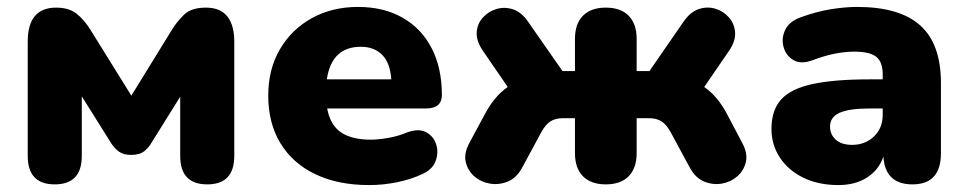

<svg xmlns="http://www.w3.org/2000/svg" viewBox="-20 -523 2793 554"><path d="M138 9Q60 9 60 -73V-403Q60 -501 142 -501Q179 -501 201 -483.5Q223 -466 241 -437L359 -247L476 -437Q490 -460 511 -480.5Q532 -501 574 -501Q616 -501 636 -475.5Q656 -450 656 -403V-73Q656 9 578 9Q500 9 500 -73V-244L417 -111Q410 -98 396.5 -87Q383 -76 358 -76Q336 -76 322.5 -86Q309 -96 300 -111L216 -245V-73Q216 9 138 9Z M1045 11Q955 11 889.5 -20.5Q824 -52 789 -110Q754 -168 754 -247Q754 -323 787.5 -380.5Q821 -438 879.5 -470.5Q938 -503 1013 -503Q1087 -503 1141.5 -472Q1196 -441 1225.5 -384Q1255 -327 1255 -249Q1255 -210 1209 -210H924Q933 -162 964 -141Q995 -120 1050 -120Q1071 -120 1100 -125Q1129 -130 1155 -141Q1188 -153 1209.5 -141.5Q1231 -130 1238.5 -106.5Q1246 -83 1237 -58.5Q1228 -34 1199 -21Q1165 -5 1125 3Q1085 11 1045 11ZM923 -294H1109Q1106 -341 1083 -364.5Q1060 -388 1021 -388Q937 -388 923 -294Z M1728 9Q1685 9 1662 -14.5Q1639 -38 1639 -81V-182H1605Q1583 -182 1568.5 -173Q1554 -164 1541 -140L1487 -40Q1471 -10 1446 0.5Q1421 11 1395 7Q1369 3 1349.5 -13.5Q1330 -30 1324 -55Q1318 -80 1334 -110L1382 -199Q1394 -221 1410 -240Q1426 -259 1445 -272L1373 -377Q1354 -405 1355.5 -429.5Q1357 -454 1373 -472Q1389 -490 1412.5 -497Q1436 -504 1460.5 -496Q1485 -488 1504 -460L1603 -318H1639V-411Q1639 -454 1662 -477.5Q1685 -501 1728 -501Q1771 -501 1794 -477.5Q1817 -454 1817 -411V-318H1854L1952 -460Q1971 -488 1995.5 -496.5Q2020 -505 2043.5 -498Q2067 -491 2083 -473Q2099 -455 2101 -430Q2103 -405 2084 -377L2012 -272Q2031 -259 2047 -240Q2063 -221 2075 -199L2122 -110Q2138 -80 2132 -55Q2126 -30 2106.5 -13.5Q2087 3 2061.5 7Q2036 11 2011 0.5Q1986 -10 1970 -40L1916 -140Q1903 -164 1888.5 -173Q1874 -182 1852 -182H1817V-81Q1817 -38 1794 -14.5Q1771 9 1728 9Z M2399 11Q2342 11 2298.5 -10Q2255 -31 2230.5 -68Q2206 -105 2206 -151Q2206 -205 2234 -236Q2262 -267 2324.5 -280.5Q2387 -294 2489 -294H2527V-308Q2527 -344 2508.5 -359Q2490 -374 2445 -374Q2420 -374 2390.5 -368.5Q2361 -363 2324 -349Q2291 -337 2269.5 -349.5Q2248 -362 2241 -387Q2234 -412 2245.5 -436.5Q2257 -461 2290 -473Q2337 -490 2378 -496.5Q2419 -503 2453 -503Q2576 -503 2635.5 -449.5Q2695 -396 2695 -283V-81Q2695 9 2613 9Q2534 9 2529 -71Q2516 -33 2482 -11Q2448 11 2399 11ZM2527 -210H2489Q2430 -210 2402.5 -197.5Q2375 -185 2375 -158Q2375 -135 2391.5 -120Q2408 -105 2439 -105Q2476 -105 2501.5 -129Q2527 -153 2527 -192Z"/></svg>

Font: Chiron GoRound TC H
Style: Regular
Weight: 900
Designer: Ryoko NISHIZUKA 西塚涼子 (kana, bopomofo & ideographs); Paul D. Hunt (Latin, Greek & Cyrillic); Sandoll Communications 산돌커뮤니
Foundry: Adobe
Version: Version 1.000;hotconv 1.1.1;makeotfexe 2.6.0